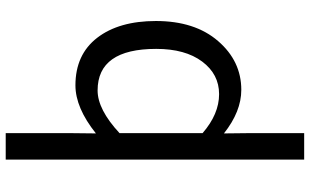

<svg xmlns="http://www.w3.org/2000/svg" viewBox="-222 -614 1064 659"><g transform="rotate(-90 309.5 -284.0)"><path d="M91.8 228.5V-795.9H182.6V-579.1L181.6 -486.3Q269.5 -556.6 346.7 -556.6Q452.1 -556.6 509.8 -481.9Q567.4 -407.2 567.4 -280.3Q567.4 -146.5 498.5 -66.9Q429.7 12.7 331.1 12.7Q256.8 12.7 181.6 -46.9L182.6 44.9V228.5ZM471.7 -279.3Q471.7 -480.5 329.1 -480.5Q263.7 -480.5 182.6 -405.3V-120.1Q248 -63.5 316.4 -63.5Q384.8 -63.5 428.2 -121.6Q471.7 -179.7 471.7 -279.3Z"/></g></svg>

Font: irohakakuC Regular
Style: Regular
Weight: 400
Designer: [Source Han Sans]
Ryoko NISHIZUKA Ë•øÂ°öÊ∂ºÂ≠ê (kana & ideographs); Paul D. Hunt (Latin, Greek & Cyrillic); Wenlong ZHAN
Version: Version 1.001.20160904